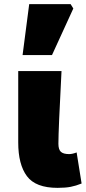

<svg xmlns="http://www.w3.org/2000/svg" viewBox="-20 -893 415 927"><path d="M68 -205V-550H277Q262 -265 262 -199Q262 -171 274 -160Q286 -149 314 -149Q329 -149 350 -157L374 -7Q347 4 321.5 9Q296 14 258 14Q152 14 110 -42.5Q68 -99 68 -205ZM121 -873H321L334 -852L231 -627H89Z"/></svg>

Font: Nebula Sans Black
Style: Regular
Weight: 900
Designer: Paul D. Hunt for Adobe (as Source Sans)
Foundry: Nebula Entertainment & Broadcasting LLC
Version: Version 1.010